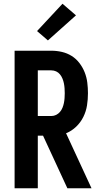

<svg xmlns="http://www.w3.org/2000/svg" viewBox="-20 -1006 540 1026"><path d="M58 0V-735H254Q283 -735 311 -728.5Q339 -722 363 -707Q387 -692 404.5 -669Q422 -646 432.5 -619.5Q443 -593 446.5 -564.5Q450 -536 450 -508Q450 -475 445 -443Q440 -411 425.5 -381.5Q411 -352 387 -329Q363 -306 333 -294L469 0H340L210 -281H182V0ZM182 -386H254Q268 -386 280 -392Q292 -398 300.5 -408Q309 -418 314 -430.5Q319 -443 321.5 -455.5Q324 -468 325 -481.5Q326 -495 326 -508Q326 -521 325 -534.5Q324 -548 321.5 -560.5Q319 -573 314 -585.5Q309 -598 300.5 -608.5Q292 -619 280 -624.5Q268 -630 254 -630H182ZM236 -790 178 -840 314 -986 386 -924Z"/></svg>

Font: Iosevka SS04 Extrabold
Style: Regular
Weight: 800
Monospace: yes
Designer: Belleve Invis
Foundry: Belleve Invis
Version: Version 19.0.0; ttfautohint (v1.8.4)